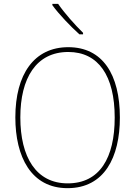

<svg xmlns="http://www.w3.org/2000/svg" viewBox="-20 -971 705 1001"><path d="M283 -951H253V-944C287 -897 347 -834 394 -792H413V-800C370 -842 315 -904 283 -951ZM605 -358C605 -583 515 -725 336 -725C158 -725 60 -584 60 -359C60 -154 142 10 332 10C524 10 605 -151 605 -358ZM86 -359C86 -563 168 -700 336 -700C493 -700 578 -576 578 -358C578 -148 500 -15 333 -15C168 -15 86 -152 86 -359Z"/></svg>

Font: Noto Sans Sinhala UI SemiCondensed Thin
Style: Regular
Weight: 100
Width: 4
Designer: Jelle Bosma - Monotype Design Team
Foundry: Monotype Imaging Inc.
Version: Version 2.006